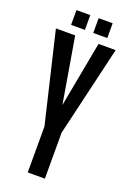

<svg xmlns="http://www.w3.org/2000/svg" viewBox="-156 -872 629 927"><g transform="rotate(20 158.5 -408.5)"><path d="M139 -741V-817H68V-741ZM254 -741V-817H182V-741ZM203 0V-236L312 -700H224L161 -363L104 -700H5L115 -236V0Z"/></g></svg>

Font: Queering
Style: Regular
Weight: 400
Designer: Adam Naccarato
Foundry: adamnac
Version: Version 2.000;hotconv 1.0.109;makeotfexe 2.5.65596